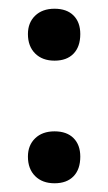

<svg xmlns="http://www.w3.org/2000/svg" viewBox="-20 -409 247 440"><path d="M44 -50Q44 -76 60.5 -92Q77 -108 105 -108Q133 -108 148.5 -92.5Q164 -77 164 -50Q164 -21 148.5 -5Q133 11 105 11Q77 11 60.5 -5.5Q44 -22 44 -50ZM44 -331Q44 -357 60.5 -373Q77 -389 105 -389Q133 -389 148.5 -373.5Q164 -358 164 -331Q164 -302 148.5 -286Q133 -270 105 -270Q77 -270 60.5 -286.5Q44 -303 44 -331Z"/></svg>

Font: Cormorant Garamond
Style: Bold
Weight: 700
Designer: Christian Thalmann (Catharsis Fonts)
Foundry: Catharsis Fonts
Version: Version 4.000